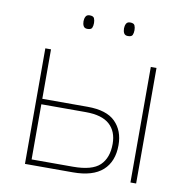

<svg xmlns="http://www.w3.org/2000/svg" viewBox="-79 -787 849 864"><g transform="rotate(10 345.0 -354.5)"><path d="M91 0V-528H117V-302H324Q411 -302 451 -262Q491 -222 491 -156Q491 -81 446 -40.5Q401 0 310 0ZM573 0V-528H599V0ZM306 -25Q393 -25 428.5 -59Q464 -93 464 -157Q464 -214 429 -245.5Q394 -277 320 -277H117V-25ZM239 -678Q239 -690 244 -699.5Q249 -709 262 -709Q279 -709 283 -699.5Q287 -690 287 -678Q287 -665 283 -656Q279 -647 262 -647Q249 -647 244 -656Q239 -665 239 -678ZM424 -678Q424 -690 429 -699.5Q434 -709 447 -709Q464 -709 468 -699.5Q472 -690 472 -678Q472 -665 468 -656Q464 -647 447 -647Q434 -647 429 -656Q424 -665 424 -678Z"/></g></svg>

Font: Noto Sans Thin
Style: Regular
Weight: 100
Designer: Monotype Design Team
Foundry: Monotype Imaging Inc.
Version: Version 2.007